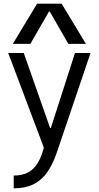

<svg xmlns="http://www.w3.org/2000/svg" viewBox="-20 -810 540 1050"><path d="M55 150Q102 150 134.5 132.5Q167 115 189 77Q211 39 224 -21L228 19L25 -520H110L254 -110H258L390 -520H475L289 29Q268 90 237.5 133Q207 176 162.5 198Q118 220 55 220ZM50 -570 183 -790H317L450 -570H354L252 -747H248L146 -570Z"/></svg>

Font: M PLUS Code Latin
Style: Regular
Weight: 400
Designer: Coji Morishita
Foundry: UNDERFOREST DESIGN
Version: Version 1.002; ttfautohint (v1.8.3)